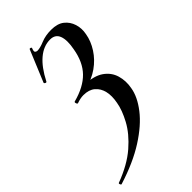

<svg xmlns="http://www.w3.org/2000/svg" viewBox="-252 -473 815 815"><g transform="rotate(-45 155.5 -65.5)"><path d="M-32 276Q-35 277 -37.5 271.5Q-40 266 -37 264Q43 234 92.5 191Q142 148 167 101.5Q192 55 198 18Q205 -18 198.5 -45.5Q192 -73 172.5 -89.5Q153 -106 120 -106Q111 -106 101 -104Q91 -102 80 -98Q76 -97 73.5 -104.5Q71 -112 76 -113Q144 -131 181 -169Q218 -207 229 -273Q238 -320 228 -346.5Q218 -373 187 -373Q148 -373 113.5 -344Q79 -315 50 -258Q48 -254 42.5 -256.5Q37 -259 38 -263L97 -405Q99 -408 104 -406Q109 -404 107 -400Q101 -385 105.5 -381Q110 -377 116 -377Q132 -377 158.5 -388Q185 -399 219 -399Q257 -399 278.5 -382Q300 -365 308.5 -338Q317 -311 311 -281Q305 -245 283 -211Q261 -177 227 -153Q193 -129 149 -119L156 -134Q211 -132 241.5 -110.5Q272 -89 282 -55Q292 -21 285 16Q278 61 240.5 109.5Q203 158 135 201.5Q67 245 -32 276Z"/></g></svg>

Font: Cormorant Light SemiBold
Style: Italic
Weight: 600
Italic angle: -10°
Version: Version 4.000